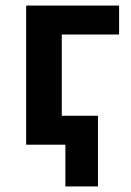

<svg xmlns="http://www.w3.org/2000/svg" viewBox="-20 -520 472 690"><path d="M74 0V-500H408V-396H202V-104H332V150H215V0Z"/></svg>

Font: Geologica EX Med
Style: Regular
Weight: 500
Designer: Sindre Bremnes, Frode Helland
Foundry: Monokrom Skriftforlag AS
Version: Version 1.010;gftools[0.9.28]